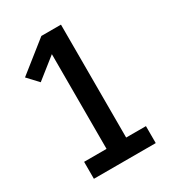

<svg xmlns="http://www.w3.org/2000/svg" viewBox="-178 -838 855 941"><g transform="rotate(-30 250.0 -367.5)"><path d="M75 0V-96H202V-632L86 -540L31 -599L202 -735H313V-96H425V0Z"/></g></svg>

Font: Iosevka SS18
Style: Bold
Weight: 700
Monospace: yes
Designer: Belleve Invis
Foundry: Belleve Invis
Version: Version 25.1.1; ttfautohint (v1.8.4)